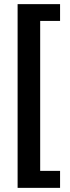

<svg xmlns="http://www.w3.org/2000/svg" viewBox="-20 -746 336 927"><path d="M270 161H65V-726H270V-645H174V79H270Z"/></svg>

Font: Holmes&Hills Bold
Style: Bold
Weight: 500
Designer: Noopur Datye, Girish Dalvi, Yashodeep Gholap, Pallavi Karambelkar
Foundry: Ek Type
Version: ""